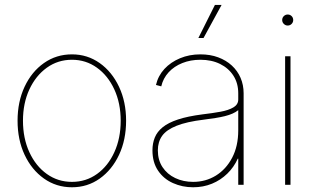

<svg xmlns="http://www.w3.org/2000/svg" viewBox="-20 -770 1316 800"><path d="M279.8 10.3Q214.4 10.3 163.1 -26.1Q111.8 -62.5 82.5 -125Q53.2 -187.5 53.2 -267.1Q53.2 -346.2 82.5 -408.7Q111.8 -471.2 163.1 -507.3Q214.4 -543.5 279.8 -543.5Q344.2 -543.5 395.3 -507.3Q446.3 -471.2 475.8 -408.7Q505.4 -346.2 505.4 -267.1Q505.4 -187.5 476.1 -125Q446.8 -62.5 395.8 -26.1Q344.7 10.3 279.8 10.3ZM279.8 -12.2Q338.4 -12.2 384.3 -45.2Q430.2 -78.1 456.5 -136Q482.9 -193.8 482.9 -267.1Q482.9 -339.8 456.3 -397.5Q429.7 -455.1 383.8 -488Q337.9 -521 279.8 -521Q221.2 -521 175 -487.8Q128.9 -454.6 102.3 -397.2Q75.7 -339.8 75.7 -267.1Q75.7 -193.8 102.3 -136Q128.9 -78.1 175 -45.2Q221.2 -12.2 279.8 -12.2Z M784.7 10.3Q739.7 10.3 700.9 -7.1Q662.1 -24.4 638.7 -58.8Q615.2 -93.3 615.2 -143.6Q615.2 -172.9 625 -197Q634.8 -221.2 658 -240Q681.2 -258.8 721.7 -272.2Q762.2 -285.6 823.7 -293.5Q864.7 -298.3 898.4 -304.4Q932.1 -310.5 952.4 -322.5Q972.7 -334.5 972.7 -355.5V-381.3Q972.7 -423.3 952.6 -454.6Q932.6 -485.8 897.2 -503.4Q861.8 -521 814.9 -521Q773.9 -521 739.7 -507.3Q705.6 -493.7 682.6 -468.8Q659.7 -443.8 651.9 -410.2L629.9 -416Q638.7 -454.1 665 -482.7Q691.4 -511.2 730.2 -527.3Q769 -543.5 814.9 -543.5Q856 -543.5 888.9 -531.2Q921.9 -519 945.8 -497.1Q969.7 -475.1 982.4 -445.6Q995.1 -416 995.1 -381.3V0H972.7V-108.9H970.7Q954.6 -73.2 927 -46.4Q899.4 -19.5 863.3 -4.6Q827.1 10.3 784.7 10.3ZM784.7 -12.2Q836.9 -12.2 879.4 -38.3Q921.9 -64.5 947.3 -112.8Q972.7 -161.1 972.7 -227.1V-311Q962.4 -302.7 948.5 -296.6Q934.6 -290.5 917 -286.1Q899.4 -281.7 877.7 -278.3Q856 -274.9 829.6 -271.5Q757.3 -262.7 715.3 -245.8Q673.3 -229 655.5 -203.9Q637.7 -178.7 637.7 -143.6Q637.7 -103 657.2 -73.5Q676.8 -43.9 710.2 -28.1Q743.7 -12.2 784.7 -12.2ZM806.6 -611.8 875.5 -749.5H903.3L828.1 -611.8Z M1168 0V-535.6H1190.4V0ZM1178.7 -663.6Q1169.4 -663.6 1162.6 -670.4Q1155.8 -677.2 1155.8 -686.5Q1155.8 -696.3 1162.6 -702.9Q1169.4 -709.5 1178.7 -709.5Q1188.5 -709.5 1195.1 -702.9Q1201.7 -696.3 1201.7 -686.5Q1201.7 -677.2 1195.1 -670.4Q1188.5 -663.6 1178.7 -663.6Z"/></svg>

Font: Inter 20pt Thin
Style: Regular
Weight: 250
Version: Version 4.001;git-66647c0bb